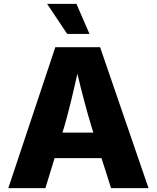

<svg xmlns="http://www.w3.org/2000/svg" viewBox="-20 -971 810 991"><path d="M22.9 0H214.4L261.7 -154.8H503.9L553.2 0H746.6L496.6 -727.5H265.6ZM302.2 -286.6 312 -317.9C335.9 -400.4 357.4 -492.2 379.4 -590.3C402.8 -492.7 426.8 -400.9 452.1 -317.9L461.9 -286.6ZM326.7 -795.9H441.9L374.5 -951.2H223.1Z"/></svg>

Font: Inter ExtraBold
Style: Regular
Weight: 800
Designer: Rasmus Andersson
Foundry: rsms
Version: Version 4.001;git-9221beed3